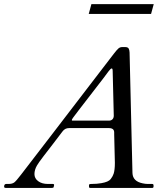

<svg xmlns="http://www.w3.org/2000/svg" viewBox="-30 -923 811 943"><path d="M-9.8 -5.9Q-9.8 -19.5 0.5 -19.5H11.2Q29.8 -19.5 39.6 -26.6Q49.3 -33.7 73.7 -65.7Q98.1 -97.7 141.8 -154.3Q185.5 -210.9 229.7 -268.6Q273.9 -326.2 317.6 -383.3Q361.3 -440.4 401.6 -492.9Q441.9 -545.4 477.3 -591.6Q512.7 -637.7 528.8 -658.7Q544.9 -679.7 552.5 -685.8Q560.1 -691.9 571.3 -691.9H584Q598.1 -691.9 602.1 -684.3Q606 -676.8 606.4 -665.5L620.6 -73.2Q622.1 -32.2 670.9 -22.5Q684.1 -19.5 696.3 -19.5H717.8Q724.1 -19.5 724.1 -12.2V-6.8Q724.1 0 717.3 0H414.1Q407.2 0 407.2 -5.4V-14.6Q407.2 -19.5 419.4 -19.5Q431.6 -19.5 445.1 -20.5Q458.5 -21.5 467.8 -23.4Q502.9 -29.3 513.7 -43.5Q524.4 -57.6 528.3 -70.3Q534.2 -88.9 534.2 -123L530.8 -263.7V-272.5Q530.8 -293.9 504.9 -293.9H308.6Q289.1 -293.9 276.9 -277.3Q252 -243.7 226.3 -210.9Q200.7 -178.2 185.1 -157.5Q169.4 -136.7 163.1 -127.9Q156.7 -119.1 151.4 -109.9Q139.2 -88.9 139.2 -67.9Q139.2 -46.9 157.5 -33.2Q175.8 -19.5 205.6 -19.5H229.5Q235.8 -19.5 235.8 -14.2Q233.9 -2 231.2 -1Q228.5 0 223.6 0H-0.5Q-9.8 0 -9.8 -5.9ZM528.8 -355 523.4 -573.7Q523.4 -586.9 518.6 -586.9Q513.2 -586.4 503.9 -573.7Q494.6 -561 475.1 -535.2Q455.6 -509.3 432.1 -479.5Q380.4 -413.1 358.4 -384Q336.4 -355 334 -351.8Q331.5 -348.6 329.1 -345.2Q322.8 -336.4 322.8 -333.5Q322.8 -330.6 325.2 -330.6H505.4Q516.1 -330.6 522.5 -337.2Q528.8 -343.8 528.8 -355ZM418.9 -902.8H725.1L711.9 -854.5H405.8Z"/></svg>

Font: Cardo-Italic
Style: Italic
Weight: 400
Italic angle: -12°
Designer: David J. Perry
Foundry: David J. Perry
Version: Version 0.991